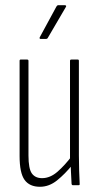

<svg xmlns="http://www.w3.org/2000/svg" viewBox="-20 -709 377 735"><path d="M133 6Q93 6 74 -20.5Q55 -47 55 -112V-476Q55 -481 59 -481H84Q89 -481 89 -476V-114Q89 -63 102 -45Q115 -27 141 -27Q172 -27 200.5 -52Q229 -77 256 -113L258 -79Q229 -43 198.5 -18.5Q168 6 133 6ZM259 0Q255 0 254 -5Q253 -28 251.5 -54.5Q250 -81 250 -95L248 -99V-476Q248 -481 253 -481H278Q282 -481 282 -476V-114Q282 -82 283 -55Q284 -28 285 -6Q286 0 281 0ZM135 -560Q133 -560 132 -561.5Q131 -563 132 -566L196 -684Q199 -689 202 -689H228Q232 -689 233 -687Q234 -685 232 -682L163 -564Q161 -560 156 -560Z"/></svg>

Font: Sofia Sans Extra Condensed ExtraLight
Style: Regular
Weight: 250
Designer: Botio Nikoltchev, Ani Petrova
Foundry: lettersoup
Version: Version 4.101